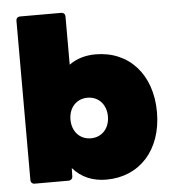

<svg xmlns="http://www.w3.org/2000/svg" viewBox="-54 -799 773 858"><g transform="rotate(-5 333.0 -370.0)"><path d="M389 10C538 10 640 -101 640 -271C640 -441 538 -552 389 -552C343 -552 303 -540 270 -516V-732C270 -743 263 -750 252 -750H68C57 -750 50 -743 50 -732V-18C50 -7 57 0 68 0H219C230 0 238 -7 238 -18L239 -55C276 -12 327 10 389 10ZM336 -180C286 -180 252 -218 252 -271C252 -324 286 -362 336 -362C386 -362 420 -324 420 -271C420 -218 386 -180 336 -180Z"/></g></svg>

Font: LINE Seed Sans TH Heavy
Style: Regular
Weight: 900
Designer: Dalton Maag Ltd | Thai characters by Cadson Demak Co.,Ltd.
Foundry: Dalton Maag Ltd
Version: Version 1.003